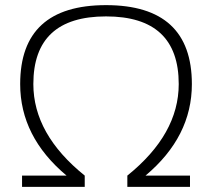

<svg xmlns="http://www.w3.org/2000/svg" viewBox="-20 -728 826 748"><path d="M65.9 0V-43.9H239.3Q58.6 -195.3 58.6 -400.4Q58.6 -708 393.1 -708Q727.5 -708 727.5 -400.4Q727.5 -195.3 546.9 -43.9H720.2V0H476.1V-43.9Q676.3 -205.1 676.3 -400.4Q676.3 -664.1 393.1 -664.1Q109.9 -664.1 109.9 -400.4Q109.9 -205.1 310.1 -43.9V0Z"/></svg>

Font: Voltera Light
Style: Light
Weight: 300
Designer: Bernd Montag
Version: Version 1.301